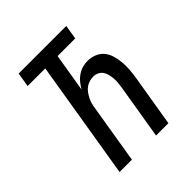

<svg xmlns="http://www.w3.org/2000/svg" viewBox="-200 -868 1001 1001"><g transform="rotate(-45 300.0 -367.5)"><path d="M107 0 215 -656H85L98 -735H449L436 -656H306L271 -444Q281 -462 294 -478Q307 -494 324 -505.5Q341 -517 360 -522.5Q379 -528 398 -528Q425 -528 449 -518Q473 -508 488.5 -489Q504 -470 511 -445.5Q518 -421 520.5 -395Q523 -369 521 -342.5Q519 -316 515 -289L467 0H376L426 -302Q428 -318 430 -334Q432 -350 430.5 -365.5Q429 -381 425.5 -396Q422 -411 414 -423Q406 -435 392 -442Q378 -449 362 -449Q348 -449 333.5 -445Q319 -441 306.5 -432Q294 -423 285 -410.5Q276 -398 269 -384.5Q262 -371 258 -357Q254 -343 252 -328L198 0Z"/></g></svg>

Font: Iosevka Md Ex Obl
Style: Regular
Weight: 500
Width: 7
Italic angle: -9°
Monospace: yes
Designer: Belleve Invis
Foundry: Belleve Invis
Version: Version 32.5.0; ttfautohint (v1.8.4)